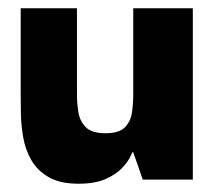

<svg xmlns="http://www.w3.org/2000/svg" viewBox="-20 -434 516 464"><path d="M170 10Q125 10 97.5 -6Q70 -22 55.5 -47.5Q41 -73 36 -102.5Q31 -132 30.5 -159.5Q30 -187 30 -206V-414H166V-205Q166 -184 169.5 -162.5Q173 -141 187.5 -126.5Q202 -112 235 -112Q268 -112 282 -126.5Q296 -141 299 -162.5Q302 -184 302 -205V-414H446V0H325L302 -66H300Q300 -66 294.5 -54.5Q289 -43 275 -28Q261 -13 235.5 -1.5Q210 10 170 10Z"/></svg>

Font: Darker Grotesque Black
Style: Regular
Weight: 900
Designer: Gabriel Lam
Foundry: TypeRant
Version: Version 1.000;gftools[0.9.28]